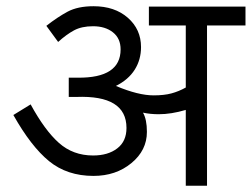

<svg xmlns="http://www.w3.org/2000/svg" viewBox="-20 -591 801 611"><path d="M638.8 -510V0H571.2V-241.2Q525 -227.5 485 -227.5Q458.8 -227.5 435 -232.5Q447.5 -211.2 447.5 -171.2Q447.5 -112.5 398.1 -71.9Q348.8 -31.2 277.5 -31.2Q193.8 -31.2 136.2 -78.1Q78.8 -125 22.5 -225L77.5 -258.8Q122.5 -176.2 167.5 -136.2Q212.5 -96.2 276.2 -96.2Q323.8 -96.2 353.1 -118.8Q382.5 -141.2 382.5 -183.8Q382.5 -288.8 222.5 -282.5H198.8V-343.8H227.5Q363.8 -342.5 363.8 -433.8Q363.8 -468.8 339.4 -488.1Q315 -507.5 276.2 -507.5Q240 -507.5 215.6 -494.4Q191.2 -481.2 165 -457.5L127.5 -508.8Q162.5 -536.2 195 -553.8Q227.5 -571.2 277.5 -571.2Q345 -571.2 386.9 -534.4Q428.8 -497.5 428.8 -441.2Q428.8 -401.2 408.8 -369.4Q388.8 -337.5 348.8 -317.5Q420 -287.5 468.8 -287.5Q502.5 -287.5 525.6 -293.8Q548.8 -300 571.2 -312.5V-510H453.8V-570H761.2V-510Z"/></svg>

Font: Cambay
Style: Regular
Weight: 400
Designer: Pooja Saxena
Foundry: Pooja Saxena
Version: Version 1.181;PS 001.181;hotconv 1.0.70;makeotf.lib2.5.58329